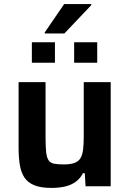

<svg xmlns="http://www.w3.org/2000/svg" viewBox="-20 -912 633 940"><path d="M232 8Q180 8 148 -5Q116 -18 99.5 -43Q83 -68 77 -105Q71 -142 71 -191V-510H203V-240Q203 -194 206 -167Q209 -140 218 -127Q227 -114 245 -110.5Q263 -107 293 -107Q325 -107 345 -114.5Q365 -122 374.5 -138.5Q384 -155 387 -181.5Q390 -208 390 -246V-510H522V0H399L395 -64H386Q374 -40 352.5 -23.5Q331 -7 301 0.5Q271 8 232 8ZM136 -605V-705H249V-605ZM343 -605V-705H456V-605ZM199 -748V-753L294 -892H427V-887L295 -748Z"/></svg>

Font: Saira Thin SemiBold
Style: Regular
Weight: 600
Version: Version 1.101